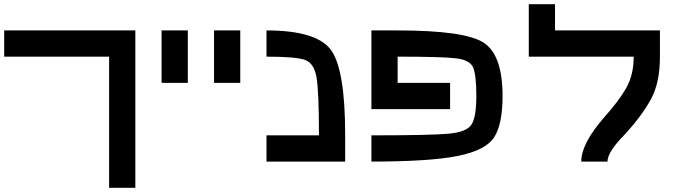

<svg xmlns="http://www.w3.org/2000/svg" viewBox="-20 -770 3290 915"><path d="M0 -500V-625H625V125H500V-500Z M875 -625V-375H750V-625Z M1125 -625V-375H1000V-625Z M1250 -500V-625Q1484.4 -625 1554.7 -535.2Q1625 -445.3 1625 -125V0H1250V-125H1500Q1500 -335.9 1488.3 -402.3Q1476.6 -468.8 1433.6 -484.4Q1390.6 -500 1250 -500Z M1750 0V-125Q2031.2 -125 2117.2 -132.8Q2203.1 -140.6 2226.6 -175.8Q2250 -210.9 2250 -312.5Q2250 -414.1 2234.4 -449.2Q2218.8 -484.4 2152.3 -492.2Q2085.9 -500 1875 -500V-375H2125V-250H1750V-625H1875Q2195.3 -625 2285.2 -566.4Q2375 -507.8 2375 -312.5Q2375 -179.7 2335.9 -117.2Q2296.9 -54.7 2164.1 -27.3Q2031.2 0 1750 0Z M2625 -750V-625H3125V-500Q3125 -375 3082 -296.9Q3039.1 -218.8 2960.9 -132.8Q2875 -46.9 2875 0H2750Q2750 -85.9 2859.4 -210.9Q2929.7 -289.1 2964.8 -351.6Q3000 -414.1 3000 -500H2500V-625V-750Z"/></svg>

Font: CraftyPE
Style: Regular
Weight: 400
Designer: Erek Butcher
Foundry: Haunted Coop
Version: Version 0.018;April 4, 2024;FontCreator 15.0.0.2962 64-bit